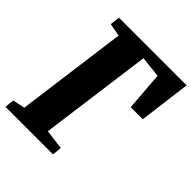

<svg xmlns="http://www.w3.org/2000/svg" viewBox="-209 -870 996 996"><g transform="rotate(45 289.0 -371.5)"><path d="M1.5 -51.8 68.4 -65.9 149.9 -676.8 79.1 -689.5 85.9 -743.2H582L545.4 -458H457L440.4 -671.9L324.2 -684.6L241.2 -65.9L350.1 -51.8L345.2 0H-3.9Z"/></g></svg>

Font: Merriweather UltraBold
Style: Italic
Weight: 900
Italic angle: -7°
Designer: Eben Sorkin ( eben@eyebytes.com )
Foundry: Eben Sorkin ( eben@eyebytes.com )
Version: Version 1.52; ttfautohint (v1.4.1)